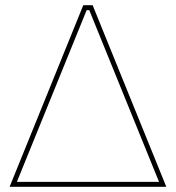

<svg xmlns="http://www.w3.org/2000/svg" viewBox="-20 -720 678 740"><path d="M17 0H621L337 -700H301ZM45 -19 314 -681H324L593 -19Z"/></svg>

Font: Fixel Display Thin
Style: Regular
Weight: 100
Designer: AlfaBravo + MacPaw
Foundry: Kyrylo Tkachov, Marchela Mozhyna, Serhii Makarenko, Maria Weinstein, Zakhar Kryvoshyya
Version: Version 1.211